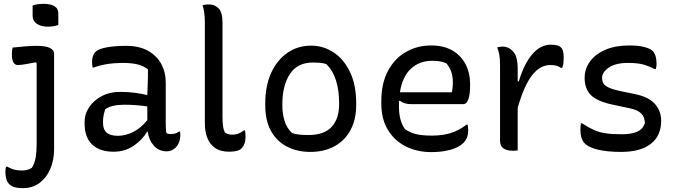

<svg xmlns="http://www.w3.org/2000/svg" viewBox="-20 -781 3530 1001"><path d="M171 -542Q262 -542 262 -500V-3Q262 53 242.5 99Q223 145 186.5 172.5Q150 200 98 200Q76 200 58 195.5Q40 191 28 179Q18 169 13 152Q8 135 8 117Q8 99 12 88H18Q38 99 54.5 103.5Q71 108 96 108Q124 108 146 94Q161 70 166 40Q171 10 171 -30V-452L165 -456Q138 -451 114 -446.5Q90 -442 73 -442Q42 -442 42 -498Q42 -521 46 -533Q75 -536 108 -539Q141 -542 171 -542ZM150 -752Q161 -757 177 -759Q193 -761 209 -761Q243 -761 263.5 -749Q284 -737 284 -711V-651Q262 -642 229 -642Q194 -642 172 -657Q150 -672 150 -699Z M844 -353V-139Q844 -114 847 -88Q856 -82 870 -82Q881 -82 892.5 -85Q904 -88 913 -95H919Q919 -91 919.5 -88Q920 -85 920 -80Q920 -36 896 -12Q876 8 850 8Q808 8 782 -21.5Q756 -51 750 -95H747Q725 -55 679 -22.5Q633 10 572 10Q500 10 460.5 -27.5Q421 -65 421 -138V-144Q421 -187 445 -222.5Q469 -258 510.5 -280Q552 -302 606 -302Q648 -302 685.5 -297Q723 -292 748 -285Q749 -325 750.5 -356.5Q752 -388 751 -420Q727 -438 696 -445.5Q665 -453 620 -453Q534 -453 469 -429H463Q460 -441 460 -458Q460 -493 478 -511Q493 -526 536 -534Q579 -542 639 -542Q705 -542 751 -516.5Q797 -491 820.5 -448Q844 -405 844 -353ZM517 -142Q517 -106 536 -89.5Q555 -73 595 -73Q632 -73 671.5 -91.5Q711 -110 748 -154V-226Q717 -231 686.5 -233Q656 -235 627 -235Q563 -235 529 -212Q524 -198 520.5 -181.5Q517 -165 517 -145Z M1048 -662Q1048 -719 1036 -754Q1043 -756 1052 -757Q1061 -758 1070 -758Q1100 -758 1120 -737Q1140 -716 1140 -663V-174Q1140 -144 1142.5 -125Q1145 -106 1152 -91Q1166 -79 1190 -79Q1210 -79 1224.5 -85Q1239 -91 1251 -101H1257Q1260 -89 1260 -71Q1260 -48 1255 -33.5Q1250 -19 1240 -8Q1230 2 1212.5 6Q1195 10 1175 10Q1129 10 1101 -10Q1073 -30 1060.5 -63Q1048 -96 1048 -136Z M1602 -543Q1667 -543 1720.5 -507Q1774 -471 1805.5 -404Q1837 -337 1837 -243V-233Q1837 -158 1807.5 -103Q1778 -48 1724 -18.5Q1670 11 1598 11Q1530 11 1476.5 -16.5Q1423 -44 1393 -98Q1363 -152 1363 -232V-242Q1363 -334 1394 -401.5Q1425 -469 1479 -506Q1533 -543 1602 -543ZM1611 -455Q1530 -455 1491 -394.5Q1452 -334 1452 -237V-231Q1452 -191 1463 -152.5Q1474 -114 1503 -87Q1523 -81 1543 -79Q1563 -77 1587 -77Q1670 -77 1709 -119.5Q1748 -162 1748 -237V-243Q1748 -309 1732 -361Q1716 -413 1681 -447Q1666 -452 1649 -453.5Q1632 -455 1611 -455Z M2228 -544Q2294 -544 2339 -517.5Q2384 -491 2407.5 -445.5Q2431 -400 2431 -342V-338Q2431 -290 2422 -264Q2413 -238 2395 -238H2125Q2086 -238 2065 -256L2060 -253Q2060 -245 2060 -236V-225Q2060 -189 2067.5 -160Q2075 -131 2091 -108Q2118 -89 2150.5 -81.5Q2183 -74 2232 -74Q2286 -74 2329 -87Q2372 -100 2412 -131H2418Q2421 -119 2421 -103Q2421 -80 2414.5 -64Q2408 -48 2396 -36Q2372 -12 2328 0Q2284 12 2229 12Q2155 12 2096 -17.5Q2037 -47 2002.5 -103.5Q1968 -160 1968 -241V-253Q1968 -347 2003 -412Q2038 -477 2097 -510.5Q2156 -544 2228 -544ZM2232 -464Q2167 -464 2122.5 -423Q2078 -382 2065 -300H2336Q2341 -325 2341 -348Q2341 -383 2332.5 -407Q2324 -431 2307 -451Q2291 -458 2274.5 -461Q2258 -464 2232 -464Z M2679 3Q2672 4 2666.5 4.5Q2661 5 2655 5Q2587 5 2587 -47V-442Q2587 -473 2583.5 -494Q2580 -515 2572 -534Q2580 -536 2586.5 -537Q2593 -538 2600 -538Q2632 -538 2655.5 -512.5Q2679 -487 2679 -422V-357H2685Q2711 -446 2754 -497Q2797 -548 2852 -548Q2891 -548 2904 -534Q2912 -527 2915.5 -514Q2919 -501 2919 -479Q2919 -465 2917.5 -452Q2916 -439 2911 -427H2905Q2895 -434 2882.5 -438Q2870 -442 2850 -442Q2795 -442 2753.5 -388Q2712 -334 2679 -219Z M3222 -81Q3271 -81 3301 -94Q3331 -107 3342 -138Q3342 -170 3323.5 -189Q3305 -208 3261 -217L3176 -235Q3094 -252 3061 -285Q3028 -318 3028 -375Q3028 -422 3056 -460.5Q3084 -499 3136 -521.5Q3188 -544 3260 -544Q3311 -544 3341 -535.5Q3371 -527 3382 -516Q3403 -495 3403 -447Q3403 -440 3402 -433.5Q3401 -427 3399 -421H3393Q3362 -437 3332.5 -445Q3303 -453 3254 -453Q3190 -453 3154.5 -429Q3119 -405 3119 -375Q3119 -359 3126 -346.5Q3133 -334 3154.5 -324Q3176 -314 3219 -305L3293 -290Q3363 -275 3395 -238.5Q3427 -202 3427 -151Q3427 -73 3373 -31Q3319 11 3218 11Q3148 11 3098.5 -0.5Q3049 -12 3028 -34Q3006 -56 3006 -106Q3006 -126 3009 -138H3015Q3048 -116 3076 -103.5Q3104 -91 3138 -86Q3172 -81 3222 -81Z"/></svg>

Font: Recursive Sn Csl St
Style: Regular
Weight: 400
Version: Version 1.079;hotconv 1.0.112;makeotfexe 2.5.65598; ttfautoh